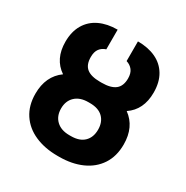

<svg xmlns="http://www.w3.org/2000/svg" viewBox="-171 -880 998 1032"><g transform="rotate(30 328.5 -364.5)"><path d="M213.9 -220.7Q213.9 -173.8 243.2 -146Q272.5 -118.2 324.2 -118.2H334Q387.2 -118.2 415.3 -145.8Q443.4 -173.3 443.4 -220.7Q443.4 -268.1 415.3 -295.7Q387.2 -323.2 334 -323.2H324.2Q272.5 -323.2 243.2 -295.4Q213.9 -267.6 213.9 -220.7ZM445.3 -540Q445.3 -572.3 430.7 -591.1Q416 -609.9 391.6 -617.2V-739.3Q455.1 -739.3 502.4 -717.3Q549.8 -695.3 576.2 -651.1Q602.5 -606.9 602.5 -543Q602.5 -436 526.4 -384.8Q602.5 -329.6 602.5 -220.7Q602.5 -147.5 568.4 -95.7Q534.2 -43.9 473.6 -17.1Q413.1 9.8 334 9.8H324.2Q245.1 9.8 184.1 -17.1Q123 -43.9 88.9 -95.7Q54.7 -147.5 54.7 -220.7Q54.7 -329.6 131.3 -384.8Q54.7 -436.5 54.7 -543Q54.7 -606 80.8 -650.1Q106.9 -694.3 154.5 -716.8Q202.1 -739.3 265.6 -739.3V-617.2Q241.7 -609.9 227.8 -591.3Q213.9 -572.8 213.9 -540Q213.9 -492.2 240.7 -470.7Q267.6 -449.2 323.2 -449.2H334Q390.1 -449.2 417.7 -470.9Q445.3 -492.7 445.3 -540Z"/></g></svg>

Font: Pretendard JP ExtraBold
Style: Regular
Weight: 800
Designer: Base glyphs from Inter by Rasmus Andersson; Hangeul glyphs from Noto Sans CJK(Source Han Sans) by Jang Soo-young and Kan
Foundry: Kil Hyung-jin
Version: Version 1.309